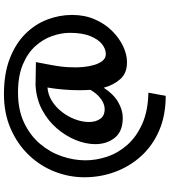

<svg xmlns="http://www.w3.org/2000/svg" viewBox="38 -842 880 997"><g transform="rotate(-90 478.5 -343.0)"><path d="M366 -146Q295 -146 262 -187.5Q229 -229 229 -289Q229 -337 250 -389.5Q271 -442 311 -488.5Q351 -535 407.5 -565Q464 -595 536 -599H537L655 -597Q646 -550 640 -517.5Q634 -485 631 -458.5Q628 -432 628 -403Q627 -382 629.5 -353Q632 -324 639.5 -297Q647 -270 661 -252Q675 -234 697 -234Q723 -234 748 -253.5Q773 -273 790 -314.5Q807 -356 807 -421Q807 -465 790.5 -512.5Q774 -560 738 -600Q702 -640 642.5 -665Q583 -690 497 -690Q407 -690 340.5 -658.5Q274 -627 230.5 -575.5Q187 -524 166 -462.5Q145 -401 145 -340Q145 -284 164 -227Q183 -170 225 -122.5Q267 -75 334 -45Q401 -15 496 -13L480 77Q378 77 299.5 43Q221 9 167 -50.5Q113 -110 85 -186Q57 -262 57 -345Q57 -425 86.5 -500Q116 -575 172.5 -634Q229 -693 309 -728Q389 -763 489 -763Q596 -763 674 -732.5Q752 -702 802 -651.5Q852 -601 876 -538Q900 -475 900 -409Q900 -345 877.5 -292.5Q855 -240 818 -202.5Q781 -165 738 -144.5Q695 -124 654 -124Q598 -124 567 -158.5Q536 -193 522 -245Q489 -194 447.5 -170Q406 -146 366 -146ZM344 -321Q344 -287 360 -263.5Q376 -240 411 -240Q437 -240 464 -259.5Q491 -279 511 -314Q509 -342 509 -373Q509 -416 513 -459Q517 -502 523 -537Q485 -534 452.5 -513.5Q420 -493 395.5 -461Q371 -429 357.5 -392.5Q344 -356 344 -321Z"/></g></svg>

Font: Marhey
Style: Regular
Weight: 400
Designer: Nur Syamsi & Bustanul Arifin
Foundry: Namelatype
Version: Version 1.000; ttfautohint (v1.8.4.7-5d5b)